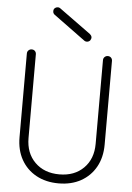

<svg xmlns="http://www.w3.org/2000/svg" viewBox="-63 -1004 731 1063"><g transform="rotate(5 302.5 -472.5)"><path d="M303 13Q232 13 178.5 -16.5Q125 -46 95.5 -99Q66 -152 66 -223V-688Q66 -699 73.5 -706Q81 -713 91 -713Q102 -713 109 -706Q116 -699 116 -688V-223Q116 -139 167.5 -88Q219 -37 303 -37Q387 -37 438 -88Q489 -139 489 -223V-688Q489 -699 496.5 -706Q504 -713 514 -713Q525 -713 532 -706Q539 -699 539 -688V-223Q539 -152 509.5 -99Q480 -46 427 -16.5Q374 13 303 13ZM376 -787 201 -915Q193 -921 191.5 -930.5Q190 -940 195 -948Q202 -956 211.5 -957.5Q221 -959 229 -953L404 -826Q422 -811 410 -792Q404 -784 394 -782.5Q384 -781 376 -787Z"/></g></svg>

Font: Zen Kurenaido
Style: Regular
Weight: 400
Designer: Yoshimichi Ohira
Foundry: Positype
Version: Version 1.001